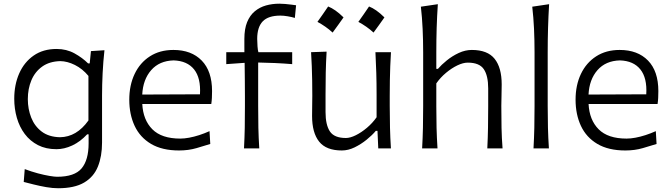

<svg xmlns="http://www.w3.org/2000/svg" viewBox="-20 -797 3604 1031"><path d="M291.9 213.8Q263.3 213.8 228.7 207.9Q194.2 201.9 161.9 193.8Q129.7 185.7 107.4 180L112.8 111Q148.6 124.5 183.3 133.8Q218.1 143 245.6 147.6Q273.1 152.2 286.7 152.2Q380.4 152.2 418.1 107.3Q455.8 62.4 455.8 -27V-75.5H447.8Q411.2 -36.1 368.3 -16Q325.4 4.1 282.8 4.1Q226.5 4.1 184 -17.7Q141.6 -39.6 113.1 -77.4Q84.7 -115.3 70.6 -164.1Q56.5 -212.8 56.5 -266.6Q56.5 -342.5 83.3 -403Q110.1 -463.5 161 -498.8Q211.8 -534.1 283.9 -534.1Q337 -534.1 379.9 -510.5Q422.7 -486.8 453.2 -456.4H461.7L468.3 -522.6L540.9 -527.3Q534.2 -466.1 531.1 -404.3Q528 -342.4 528 -283.8V-31.6Q528 42.2 505.7 97.5Q483.4 152.8 431.8 183.3Q380.2 213.8 291.9 213.8ZM302 -60.1Q391.6 -61.3 454.9 -150.1V-389.3Q422.8 -427.9 382.2 -448.1Q341.6 -468.3 303.7 -468.8Q245.4 -467.3 206.6 -439.5Q167.8 -411.7 148.6 -366Q129.4 -320.3 129.4 -264.8Q129.4 -211.6 147.7 -165.3Q166 -119 204.2 -90.2Q242.3 -61.5 302 -60.1Z M941.7 11Q991.8 11 1035.1 -1.6Q1078.4 -14.2 1109.1 -23.9L1105.1 -92.8Q1077.7 -80.5 1049.7 -71.4Q1021.6 -62.4 995.7 -57.6Q969.8 -52.8 948.1 -52.8Q847.8 -52.8 798.1 -102.8Q748.4 -152.7 744 -238.6H1114.5Q1117 -254.5 1117.8 -271.2Q1118.7 -287.8 1118.7 -307.9Q1118.7 -414.8 1063.2 -471.8Q1007.7 -528.8 911.2 -528.8Q838 -528.8 784.8 -494.4Q731.5 -460.1 702.9 -399.8Q674.2 -339.5 674.2 -261.7Q674.2 -182.6 703 -121Q731.8 -59.4 791.2 -24.2Q850.7 11 941.7 11ZM1053.8 -290.6 743.8 -289.3Q747.9 -370.2 791.9 -420.4Q835.9 -470.6 912.3 -472.7Q985.5 -470.3 1022.3 -424.2Q1059 -378.2 1053.8 -290.6Z M1290.2 0H1372.2Q1368.6 -57.6 1367.4 -111.1Q1366.3 -164.6 1366.3 -228.7V-461.3Q1411.5 -460.6 1456.8 -458.5Q1502.1 -456.4 1549 -452.6V-516.8H1367.5Q1364.4 -526.1 1362.8 -547.8Q1361.1 -569.5 1361.1 -588.2Q1361.1 -651.4 1390.8 -682.3Q1420.6 -713.2 1485.7 -713.2Q1502.9 -713.2 1524.9 -709.5Q1547 -705.8 1563.3 -700.7L1569.9 -768.7Q1559.8 -770.2 1544 -772.2Q1528.3 -774.2 1511.5 -775.7Q1494.7 -777.2 1480.3 -777.2Q1442.3 -777.2 1408.5 -767.8Q1374.7 -758.3 1348.3 -736.5Q1321.9 -714.6 1307 -678.3Q1292.2 -641.9 1292.2 -588Q1292.2 -569.6 1292.2 -552.1Q1292.2 -534.6 1292.3 -516.8H1195V-452.6L1293.6 -459.6Q1294.1 -408.9 1294.7 -364.9Q1295.2 -320.9 1295.2 -280.3V-228.7Q1295.2 -164.6 1294.3 -111.1Q1293.3 -57.6 1290.2 0Z M1815.7 11Q1849.8 11 1884.4 -5.8Q1919 -22.7 1948.9 -47Q1978.8 -71.3 1998 -94.2H2007L2011.2 0H2079.2Q2075.5 -57.6 2074.2 -111.1Q2072.8 -164.6 2072.8 -228.7V-282.8Q2072.8 -327.4 2073.5 -366Q2074.2 -404.5 2075.6 -441.5Q2077 -478.4 2079.4 -516.8H1996Q1999 -459.2 2000.6 -405.5Q2002.2 -351.7 2002.2 -289.7V-167.3Q1980.4 -136.2 1950.5 -110.9Q1920.6 -85.7 1890.5 -70.8Q1860.4 -56 1837.4 -56Q1775.2 -56 1751.6 -91.1Q1728.1 -126.3 1728.1 -195V-289.7Q1728.1 -351.7 1729.2 -406.9Q1730.4 -462.1 1733.8 -519.7L1650.4 -516.8Q1652.8 -478.4 1654.2 -441.5Q1655.6 -404.5 1656.3 -366Q1657 -327.4 1657 -282.8Q1657 -258.8 1656.4 -233.4Q1655.8 -208 1655.8 -174.2Q1655.8 -84 1693.7 -36.5Q1731.6 11 1815.7 11ZM1961.7 -762.2Q1947.1 -740.7 1933.2 -720.5Q1919.2 -700.3 1904.3 -679.6Q1926 -668 1946.8 -653.5Q1967.6 -639 1985.8 -622.1Q2001.2 -642.9 2015.7 -663.2Q2030.2 -683.6 2044.3 -703.6Q2021.4 -726.2 2001 -740.5Q1980.6 -754.8 1961.7 -762.2ZM1742.1 -762.2Q1727.5 -740.7 1713.5 -720.5Q1699.5 -700.3 1684.6 -679.6Q1706.4 -668 1727.1 -653.5Q1747.9 -639 1766.1 -622.1Q1781.5 -642.9 1796 -663.2Q1810.5 -683.6 1824.7 -703.6Q1801.8 -726.2 1781.4 -740.5Q1760.9 -754.8 1742.1 -762.2Z M2246.7 0H2329.3Q2325.6 -57.6 2324.2 -110.7Q2322.9 -163.8 2322.9 -225.9V-349.3Q2345.1 -381 2375.1 -406Q2405 -431 2436 -445.9Q2467 -460.7 2491.8 -460.7Q2554 -460.7 2577.7 -425.8Q2601.5 -390.9 2601.5 -322.1V-225.9Q2601.5 -163.8 2600.5 -110.7Q2599.6 -57.6 2596.7 0H2678.6Q2674.2 -57.6 2673.1 -111.1Q2672 -164.6 2672 -228.7Q2672 -251.5 2673 -280.8Q2674 -310.1 2674 -343.5Q2674 -433.7 2636 -481.2Q2598.1 -528.8 2513.4 -528.8Q2478.3 -528.8 2443.4 -512.6Q2408.6 -496.4 2379.4 -472.7Q2350.2 -449 2331.4 -427.1H2322.9V-515.4Q2322.9 -583.6 2324.8 -647.3Q2326.8 -710.9 2331.1 -774.5L2240 -761.1Q2246.6 -703.3 2249.4 -642.3Q2252.3 -581.3 2252.3 -515.4V-228.7Q2252.3 -164.6 2251.1 -111.1Q2249.9 -57.6 2246.7 0Z M2844.8 0H2927.5Q2923.8 -57.6 2922.4 -111.1Q2921 -164.6 2921 -228.7V-515.4Q2921 -583.6 2922.9 -647.3Q2924.8 -710.9 2928.6 -774.5L2838.1 -761.1Q2844.7 -703.3 2847.6 -642.3Q2850.4 -581.3 2850.4 -515.4V-228.7Q2850.4 -164.6 2849.2 -111.1Q2848 -57.6 2844.8 0Z M3338.2 11Q3388.3 11 3431.6 -1.6Q3474.9 -14.2 3505.6 -23.9L3501.6 -92.8Q3474.2 -80.5 3446.1 -71.4Q3418.1 -62.4 3392.2 -57.6Q3366.3 -52.8 3344.6 -52.8Q3244.3 -52.8 3194.6 -102.8Q3144.9 -152.7 3140.5 -238.6H3511Q3513.5 -254.5 3514.3 -271.2Q3515.2 -287.8 3515.2 -307.9Q3515.2 -414.8 3459.7 -471.8Q3404.2 -528.8 3307.6 -528.8Q3234.5 -528.8 3181.2 -494.4Q3128 -460.1 3099.3 -399.8Q3070.7 -339.5 3070.7 -261.7Q3070.7 -182.6 3099.5 -121Q3128.3 -59.4 3187.7 -24.2Q3247.2 11 3338.2 11ZM3450.3 -290.6 3140.3 -289.3Q3144.4 -370.2 3188.3 -420.4Q3232.3 -470.6 3308.8 -472.7Q3382 -470.3 3418.7 -424.2Q3455.5 -378.2 3450.3 -290.6Z"/></svg>

Font: Pinar-VF
Style: Regular
Weight: 300
Designer: Amin Abedi
Version: Version 3.0